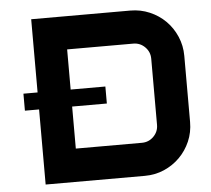

<svg xmlns="http://www.w3.org/2000/svg" viewBox="-51 -755 891 810"><g transform="rotate(-5 395.0 -350.0)"><path d="M50 -390H110V-700H530Q573 -700 611.5 -683.5Q650 -667 678.5 -638.5Q707 -610 723.5 -571.5Q740 -533 740 -490V-210Q740 -166 723.5 -128Q707 -90 678.5 -61.5Q650 -33 612 -16.5Q574 0 530 0H110V-318H50ZM600 -210V-490Q600 -519 579.5 -539.5Q559 -560 530 -560H250V-390H397V-318H250V-140H530Q559 -140 579.5 -160.5Q600 -181 600 -210Z"/></g></svg>

Font: CAT North
Style: Regular
Weight: 400
Designer: Peter Wiegel
Foundry: Peter Wiegel
Version: Version 1.000